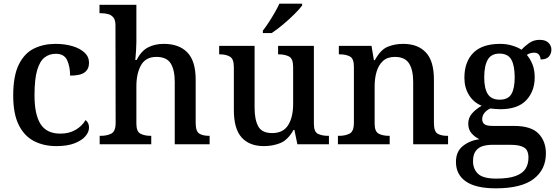

<svg xmlns="http://www.w3.org/2000/svg" viewBox="-20 -786 3033 1046"><path d="M287 10Q218 10 165 -17.5Q112 -45 82 -105.5Q52 -166 52 -265Q52 -373 82.5 -434.5Q113 -496 165 -521.5Q217 -547 283 -547Q332 -547 373.5 -535Q415 -523 440 -500Q465 -477 465 -444Q465 -410 441.5 -392Q418 -374 362 -374Q362 -422 346 -457.5Q330 -493 284 -493Q249 -493 223 -473Q197 -453 182.5 -404Q168 -355 168 -266Q168 -162 201 -110Q234 -58 309 -58Q357 -58 392.5 -79Q428 -100 446 -132Q465 -118 465 -91Q465 -67 445.5 -44Q426 -21 386.5 -5.5Q347 10 287 10Z M523 0V-46H529Q562 -46 586 -58Q610 -70 610 -117L609 -649Q609 -677 597.5 -691Q586 -705 568 -709.5Q550 -714 531 -714H522V-760H723V-558Q723 -538 721.5 -515Q720 -492 718.5 -475.5Q717 -459 717 -459H724Q749 -508 786 -527.5Q823 -547 873 -547Q955 -547 1000.5 -500.5Q1046 -454 1046 -352V-117Q1046 -70 1066 -58Q1086 -46 1119 -46H1122V0H932V-340Q932 -405 910 -440.5Q888 -476 832 -476Q774 -476 748.5 -431Q723 -386 723 -316V-112Q723 -69 745.5 -57.5Q768 -46 801 -46H804V0Z M1418 10Q1339 10 1296.5 -37Q1254 -84 1254 -187V-421Q1254 -465 1232.5 -477.5Q1211 -490 1177 -490H1174V-536H1367V-199Q1367 -134 1387 -97.5Q1407 -61 1463 -61Q1523 -61 1550 -104.5Q1577 -148 1577 -220V-421Q1577 -467 1554 -478.5Q1531 -490 1498 -490H1495V-536H1690V-111Q1690 -67 1713 -56.5Q1736 -46 1767 -46H1772V0H1600L1584 -78H1579Q1548 -23 1507 -6.5Q1466 10 1418 10ZM1412 -619Q1427 -638 1444 -664Q1461 -690 1476.5 -717Q1492 -744 1502 -766H1626V-756Q1614 -739 1585 -710Q1556 -681 1522 -652.5Q1488 -624 1460 -606H1412Z M1821 0V-46H1827Q1861 -46 1884.5 -58Q1908 -70 1908 -117V-423Q1908 -467 1886 -478.5Q1864 -490 1831 -490H1826V-536H2004L2017 -458H2022Q2053 -515 2091.5 -531Q2130 -547 2177 -547Q2256 -547 2300 -500.5Q2344 -454 2344 -352V-117Q2344 -70 2363.5 -58Q2383 -46 2417 -46H2421V0H2231V-340Q2231 -405 2208.5 -440.5Q2186 -476 2131 -476Q2090 -476 2066 -453.5Q2042 -431 2031.5 -395Q2021 -359 2021 -316V-112Q2021 -69 2043.5 -57.5Q2066 -46 2099 -46H2103V0Z M2681 240Q2572 240 2518 202.5Q2464 165 2464 96Q2464 40 2501 10Q2538 -20 2592 -28Q2570 -37 2550.5 -58Q2531 -79 2531 -112Q2531 -143 2550 -166Q2569 -189 2604 -210Q2561 -227 2535.5 -267.5Q2510 -308 2510 -362Q2510 -449 2558.5 -498Q2607 -547 2705 -547Q2741 -547 2772.5 -537Q2804 -527 2821 -515Q2839 -535 2863.5 -552Q2888 -569 2920 -569Q2952 -569 2968 -553Q2984 -537 2984 -516Q2984 -494 2970.5 -478Q2957 -462 2925 -462Q2925 -476 2916.5 -487.5Q2908 -499 2890 -499Q2868 -499 2850 -487Q2869 -465 2881 -435Q2893 -405 2893 -364Q2893 -289 2847 -240Q2801 -191 2705 -191Q2694 -191 2677 -192.5Q2660 -194 2651 -195Q2633 -187 2620 -172Q2607 -157 2607 -136Q2607 -119 2619 -109.5Q2631 -100 2664 -100H2780Q2873 -100 2913.5 -58.5Q2954 -17 2954 50Q2954 138 2887 189Q2820 240 2681 240ZM2702 -243Q2748 -243 2766 -273.5Q2784 -304 2784 -365Q2784 -429 2765.5 -461.5Q2747 -494 2701 -494Q2656 -494 2637 -460.5Q2618 -427 2618 -364Q2618 -304 2637.5 -273.5Q2657 -243 2702 -243ZM2683 187Q2750 187 2788.5 173Q2827 159 2843 133.5Q2859 108 2859 73Q2859 32 2835 17.5Q2811 3 2764 3H2660Q2635 3 2611.5 9.5Q2588 16 2572.5 35.5Q2557 55 2557 92Q2557 135 2584.5 161Q2612 187 2683 187Z"/></svg>

Font: Noto Serif Tibetan Medium
Style: Regular
Weight: 500
Designer: Monotype Design Team
Foundry: Monotype Imaging Inc.
Version: Version 2.103; ttfautohint (v1.8.4.7-5d5b)